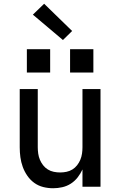

<svg xmlns="http://www.w3.org/2000/svg" viewBox="-20 -994 640 1022"><path d="M263 8Q236 8 210 1.5Q184 -5 162.5 -20.5Q141 -36 125.5 -58.5Q110 -81 101 -106Q92 -131 88.5 -157Q85 -183 85 -210V-520H181V-210Q181 -193 183.5 -176Q186 -159 192.5 -143.5Q199 -128 209.5 -114.5Q220 -101 234.5 -92Q249 -83 266 -79.5Q283 -76 300 -76Q317 -76 334 -79.5Q351 -83 365.5 -92Q380 -101 390.5 -114.5Q401 -128 407.5 -143.5Q414 -159 416.5 -176Q419 -193 419 -210V-520H515V0H419V-92Q409 -70 393.5 -50Q378 -30 357 -16.5Q336 -3 311.5 2.5Q287 8 263 8ZM353 -608V-732H477V-608ZM123 -608V-732H247V-608ZM315 -781 155 -916 215 -974 364 -829Z"/></svg>

Font: Iosevka SS04 Medium Extended
Style: Regular
Weight: 500
Width: 7
Monospace: yes
Designer: Belleve Invis
Foundry: Belleve Invis
Version: Version 19.0.0; ttfautohint (v1.8.4)